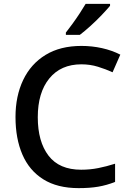

<svg xmlns="http://www.w3.org/2000/svg" viewBox="-20 -961 674 991"><path d="M400 -629Q294 -629 234.5 -556Q175 -483 175 -356Q175 -230 230.5 -157.5Q286 -85 399 -85Q445 -85 487.5 -93.5Q530 -102 574 -116V-22Q531 -5 487.5 2.5Q444 10 386 10Q276 10 203.5 -35.5Q131 -81 95.5 -163.5Q60 -246 60 -357Q60 -465 99.5 -548Q139 -631 215 -677.5Q291 -724 400 -724Q455 -724 506.5 -712.5Q558 -701 601 -679L561 -588Q526 -604 485.5 -616.5Q445 -629 400 -629ZM548 -931Q533 -913 505.5 -884Q478 -855 447 -827Q416 -799 392 -781H320V-793Q335 -812 354 -838Q373 -864 391 -891.5Q409 -919 422 -941H548Z"/></svg>

Font: Noto Sans Sora Sompeng Medium
Style: Regular
Weight: 500
Designer: Monotype Design Team. David Williams.
Foundry: Monotype Imaging Inc.
Version: Version 2.101; ttfautohint (v1.8.4.7-5d5b)